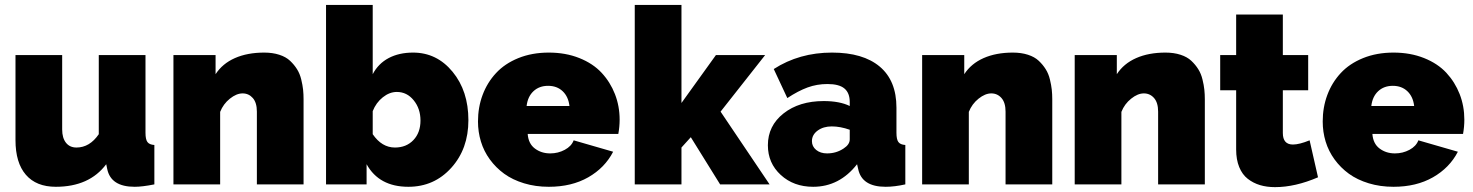

<svg xmlns="http://www.w3.org/2000/svg" viewBox="-20 -750 5990 781"><path d="M43 -180.2V-525.9H232.9V-223.1Q232.9 -189 248.3 -169.4Q263.7 -149.9 291 -149.9Q344.7 -149.9 381.8 -204.1V-525.9H571.8V-210Q571.8 -183.1 579.6 -172.4Q587.4 -161.6 607.9 -160.2V0Q559.1 9.8 527.8 9.8Q430.7 9.8 416 -63L412.1 -82Q343.3 9.8 207 9.8Q127.4 9.8 85.2 -39.1Q43 -87.9 43 -180.2Z M1214.8 0H1024.9V-295.9Q1024.9 -332.5 1008.3 -351.3Q991.7 -370.1 966.8 -370.1Q941.9 -370.1 915 -348.6Q888.2 -327.1 875.5 -294.9V0H685.5V-525.9H856.9V-448.2Q884.8 -491.2 935.5 -513.7Q986.3 -536.1 1054.7 -536.1Q1088.9 -536.1 1116 -527.3Q1143.1 -518.6 1159.9 -502.7Q1176.8 -486.8 1188.2 -468.5Q1199.7 -450.2 1205.3 -427Q1210.9 -403.8 1212.9 -385.3Q1214.8 -366.7 1214.8 -346.2Z M1471.2 -82V0H1306.2V-730H1496.1V-448.2Q1518.6 -491.2 1560.8 -513.7Q1603 -536.1 1660.2 -536.1Q1756.8 -536.1 1821 -458Q1885.3 -379.9 1885.3 -261.2Q1885.3 -144.5 1815.7 -67.4Q1746.1 9.8 1641.1 9.8Q1522 9.8 1471.2 -82ZM1690.4 -259.8Q1690.4 -308.1 1662.8 -342Q1635.3 -376 1594.2 -376Q1564.5 -376 1537.1 -354.2Q1509.8 -332.5 1496.1 -297.9V-204.1Q1533.2 -149.9 1586.4 -149.9Q1632.8 -149.9 1661.6 -180.2Q1690.4 -210.4 1690.4 -259.8Z M2212.4 9.8Q2158.2 9.8 2111.6 -4.4Q2064.9 -18.6 2031 -43.2Q1997.1 -67.9 1972.7 -101.3Q1948.2 -134.8 1936.3 -174.1Q1924.3 -213.4 1924.3 -255.9Q1924.3 -313.5 1943.1 -363.8Q1961.9 -414.1 1997.6 -452.6Q2033.2 -491.2 2088.6 -513.7Q2144 -536.1 2212.4 -536.1Q2280.8 -536.1 2336.4 -513.9Q2392.1 -491.7 2427.2 -453.9Q2462.4 -416 2481.4 -367.2Q2500.5 -318.4 2500.5 -263.2Q2500.5 -234.4 2495.1 -205.1H2126.5Q2129.4 -165.5 2155.8 -145.8Q2182.1 -126 2218.3 -126Q2250 -126 2277.3 -140.6Q2304.7 -155.3 2313.5 -179.2L2474.1 -132.8Q2440.4 -67.4 2372.8 -28.8Q2305.2 9.8 2212.4 9.8ZM2122.1 -318.8H2296.4Q2292 -356.9 2268.8 -378.9Q2245.6 -400.9 2209.5 -400.9Q2173.3 -400.9 2149.9 -378.9Q2126.5 -356.9 2122.1 -318.8Z M2909.2 0 2790 -191.9 2752 -149.9V0H2562V-730H2752V-331.1L2892.1 -525.9H3092.3L2911.1 -295.9L3110.4 0Z M3103.5 -159.2Q3103.5 -238.3 3167.2 -288.6Q3231 -338.9 3330.6 -338.9Q3395.5 -338.9 3436.5 -318.8V-335Q3436.5 -372.1 3414.8 -390.1Q3393.1 -408.2 3345.7 -408.2Q3303.2 -408.2 3265.1 -394.3Q3227.1 -380.4 3182.6 -351.1L3127.4 -469.2Q3231.4 -536.1 3364.3 -536.1Q3490.7 -536.1 3558.6 -479Q3626.5 -421.9 3626.5 -312V-210Q3626.5 -183.1 3634.3 -172.4Q3642.1 -161.6 3662.6 -160.2V0Q3618.7 9.8 3582.5 9.8Q3485.4 9.8 3470.7 -63L3466.3 -82Q3394.5 9.8 3287.6 9.8Q3208.5 9.8 3156 -38.3Q3103.5 -86.4 3103.5 -159.2ZM3411.6 -146Q3436.5 -162.1 3436.5 -183.1V-222.2Q3397.9 -235.8 3363.3 -235.8Q3329.1 -235.8 3305.9 -218.8Q3282.7 -201.7 3282.7 -175.8Q3282.7 -154.3 3300 -140.1Q3317.4 -126 3344.2 -126Q3381.8 -126 3411.6 -146Z M4260.3 0H4070.3V-295.9Q4070.3 -332.5 4053.7 -351.3Q4037.1 -370.1 4012.2 -370.1Q3987.3 -370.1 3960.4 -348.6Q3933.6 -327.1 3920.9 -294.9V0H3731V-525.9H3902.3V-448.2Q3930.2 -491.2 3981 -513.7Q4031.7 -536.1 4100.1 -536.1Q4134.3 -536.1 4161.4 -527.3Q4188.5 -518.6 4205.3 -502.7Q4222.2 -486.8 4233.6 -468.5Q4245.1 -450.2 4250.7 -427Q4256.3 -403.8 4258.3 -385.3Q4260.3 -366.7 4260.3 -346.2Z M4880.9 0H4690.9V-295.9Q4690.9 -332.5 4674.3 -351.3Q4657.7 -370.1 4632.8 -370.1Q4607.9 -370.1 4581.1 -348.6Q4554.2 -327.1 4541.5 -294.9V0H4351.6V-525.9H4522.9V-448.2Q4550.8 -491.2 4601.6 -513.7Q4652.3 -536.1 4720.7 -536.1Q4754.9 -536.1 4782 -527.3Q4809.1 -518.6 4825.9 -502.7Q4842.8 -486.8 4854.2 -468.5Q4865.7 -450.2 4871.3 -427Q4877 -403.8 4878.9 -385.3Q4880.9 -366.7 4880.9 -346.2Z M5341.3 -28.8Q5248.5 11.2 5166.5 11.2Q5132.8 11.2 5105.2 2.9Q5077.6 -5.4 5055.4 -22.7Q5033.2 -40 5020.8 -70.3Q5008.3 -100.6 5008.3 -142.1V-382.8H4943.4V-525.9H5008.3V-690.9H5198.2V-525.9H5301.3V-382.8H5198.2V-209Q5198.2 -162.1 5239.3 -162.1Q5265.1 -162.1 5307.1 -179.2Z M5648.4 9.8Q5594.2 9.8 5547.6 -4.4Q5501 -18.6 5467 -43.2Q5433.1 -67.9 5408.7 -101.3Q5384.3 -134.8 5372.3 -174.1Q5360.4 -213.4 5360.4 -255.9Q5360.4 -313.5 5379.2 -363.8Q5397.9 -414.1 5433.6 -452.6Q5469.2 -491.2 5524.7 -513.7Q5580.1 -536.1 5648.4 -536.1Q5716.8 -536.1 5772.5 -513.9Q5828.1 -491.7 5863.3 -453.9Q5898.4 -416 5917.5 -367.2Q5936.5 -318.4 5936.5 -263.2Q5936.5 -234.4 5931.2 -205.1H5562.5Q5565.4 -165.5 5591.8 -145.8Q5618.2 -126 5654.3 -126Q5686 -126 5713.4 -140.6Q5740.7 -155.3 5749.5 -179.2L5910.2 -132.8Q5876.5 -67.4 5808.8 -28.8Q5741.2 9.8 5648.4 9.8ZM5558.1 -318.8H5732.4Q5728 -356.9 5704.8 -378.9Q5681.6 -400.9 5645.5 -400.9Q5609.4 -400.9 5585.9 -378.9Q5562.5 -356.9 5558.1 -318.8Z"/></svg>

Font: Rawline Black
Style: Regular
Weight: 900
Designer: Matt McInerney, Pablo Impallari, Rodrigo Fuenzalida
Foundry: Matt McInerney, Pablo Impallari, Rodrigo Fuenzalida
Version: Version 4.020;PS 004.020;hotconv 1.0.88;makeotf.lib2.5.64775